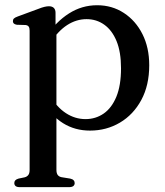

<svg xmlns="http://www.w3.org/2000/svg" viewBox="-20 -500 645 752"><path d="M197.5 -450V-388.5L201 -380V165Q201 178.5 206 185.2Q211 192 221 194L255 199.5Q264 201.5 268.2 206Q272.5 210.5 272.5 217Q272.5 224.5 267 228.8Q261.5 233 250 233H57.5Q46.5 233 41.2 228.8Q36 224.5 36 217Q36 210.5 40 206.2Q44 202 52.5 199.5L76.5 194.5Q86 192 91 185.2Q96 178.5 96 165.5V-380Q96 -391 92.2 -396Q88.5 -401 80 -402L46 -403Q37.5 -404.5 34 -408Q30.5 -411.5 30.5 -417Q30.5 -423.5 34.5 -427.5Q38.5 -431.5 49.5 -435.5L129.5 -465Q144.5 -471 154.2 -473.2Q164 -475.5 171.5 -475.5Q184.5 -475.5 191 -468.8Q197.5 -462 197.5 -450ZM177 -331.5 161 -357.5Q199.5 -415 250 -447.2Q300.5 -479.5 360.5 -479.5Q419 -479.5 465.2 -449.2Q511.5 -419 538 -366.2Q564.5 -313.5 564.5 -244.5Q564.5 -166 533.5 -108.5Q502.5 -51 449.8 -19.8Q397 11.5 332.5 11.5Q273.5 11.5 227 -17.5Q180.5 -46.5 152.5 -100L176.5 -125Q202.5 -80 238.2 -56.8Q274 -33.5 315 -33.5Q354.5 -33.5 386 -55.2Q417.5 -77 435.8 -121.2Q454 -165.5 454 -232.5Q454 -296.5 436.5 -339Q419 -381.5 388.5 -403.2Q358 -425 319 -425Q279 -425 243 -401.8Q207 -378.5 177 -331.5Z"/></svg>

Font: Fraunces 17pt
Style: Regular
Weight: 400
Version: Version 1.000;[b76b70a41]